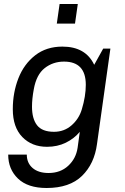

<svg xmlns="http://www.w3.org/2000/svg" viewBox="-20 -754 623 960"><path d="M451 -430 496 -511H532L465 -34Q452 65 390 125.5Q328 186 213 186Q119 186 70 139Q21 92 21 19H114Q114 61 143 86Q172 111 223 111Q282 111 321 75Q360 39 368 -15L379 -95Q351 -61 309 -40.5Q267 -20 215 -20Q139 -20 91.5 -69Q44 -118 44 -208Q44 -291 72 -362.5Q100 -434 156 -477.5Q212 -521 292 -521Q408 -521 451 -430ZM149 -308Q140 -260 140 -221Q140 -160 165.5 -127.5Q191 -95 250 -95Q301 -95 338 -127.5Q375 -160 389 -207Q409 -273 409 -330Q409 -446 300 -446Q245 -446 203.5 -413.5Q162 -381 149 -308ZM355 -636H264L278 -734H369Z"/></svg>

Font: Chivo
Style: Italic
Weight: 400
Italic angle: -8.05°
Designer: Hector Gatti
Foundry: Omnibus-Type
Version: Version 1.007